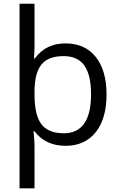

<svg xmlns="http://www.w3.org/2000/svg" viewBox="-20 -780 653 1040"><path d="M168 -462.9Q200.2 -506.3 241.7 -525.6Q283.2 -544.9 335 -544.9Q439.9 -544.9 498.5 -471.7Q557.1 -398.4 557.1 -268.1Q557.1 -137.2 498.3 -63.7Q439.5 9.8 335 9.8Q226.6 9.8 167 -68.8H161.1L163.1 -52.2Q167 -14.6 167 16.1V240.2H85.9V-759.8H167V-532.2Q167 -506.8 164.1 -462.9ZM324.2 -476.1Q242.2 -476.1 205.1 -431.2Q168 -386.2 167 -288.1V-268.1Q167 -155.3 204.6 -106.7Q242.2 -58.1 325.2 -58.1Q473.1 -58.1 473.1 -269Q473.1 -374 437 -425Q400.9 -476.1 324.2 -476.1Z"/></svg>

Font: HunimalSansv1.5
Style: Regular
Weight: 400
Foundry: Ascender Corporation
Version: Version 1.10